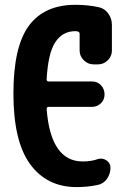

<svg xmlns="http://www.w3.org/2000/svg" viewBox="-20 -760 540 790"><path d="M385.7 -730.5Q410.2 -725.6 425.3 -704.6Q440.4 -683.6 440.4 -658.2V-551.8Q440.4 -528.3 423.3 -511.7Q406.2 -495.1 382.8 -495.1H365.2Q341.8 -495.1 324.7 -512.2Q307.6 -529.3 307.6 -551.8V-621.1Q307.6 -628.9 298.8 -630.9Q297.9 -630.9 294.9 -631.3Q292 -631.8 290 -631.8Q237.3 -631.8 207.5 -586.4Q177.7 -541 171.9 -433.6Q171.9 -424.8 179.7 -424.8H358.4Q380.9 -424.8 395.5 -409.2Q410.2 -393.6 410.2 -371.6Q410.2 -349.6 395 -335Q379.9 -320.3 358.4 -320.3H179.7Q171.9 -320.3 171.9 -311.5Q188.5 -95.7 320.3 -95.7Q356.4 -95.7 382.8 -105.5Q401.4 -111.3 418 -100.1Q434.6 -88.9 434.6 -70.3Q434.6 -44.9 420.4 -24.4Q406.2 -3.9 381.8 1Q339.8 9.8 294.9 9.8Q172.9 9.8 104 -84.5Q35.2 -178.7 35.2 -375Q35.2 -567.4 98.6 -653.8Q162.1 -740.2 290 -740.2Q341.8 -740.2 385.7 -730.5Z"/></svg>

Font: Rounded Mgen+ 1mn bold
Style: Bold
Weight: 700
Designer: [Source Han Sans]
Ryoko NISHIZUKA  (kana & ideographs); Paul D. Hunt (Latin, Greek & Cyrillic); Wenlong ZHANG  (bopomofo
Version: Version 1.059.20150602